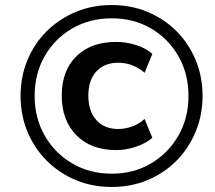

<svg xmlns="http://www.w3.org/2000/svg" viewBox="-20 -735 855 765"><path d="M425 10Q348 10 282 -17.5Q216 -45 166.5 -94.5Q117 -144 89.5 -210Q62 -276 62 -353Q62 -430 89.5 -496Q117 -562 166.5 -611Q216 -660 282 -687.5Q348 -715 425 -715Q502 -715 568 -687.5Q634 -660 683 -611Q732 -562 759.5 -496Q787 -430 787 -353Q787 -276 759.5 -210Q732 -144 683 -94.5Q634 -45 568 -17.5Q502 10 425 10ZM425 -43Q513 -43 582 -84Q651 -125 691 -195Q731 -265 731 -353Q731 -441 691 -511Q651 -581 582 -621.5Q513 -662 425 -662Q337 -662 267.5 -621.5Q198 -581 158 -511Q118 -441 118 -353Q118 -265 158 -195Q198 -125 267.5 -84Q337 -43 425 -43ZM443 -137Q343 -137 284.5 -196Q226 -255 226 -354Q226 -454 284.5 -511Q343 -568 443 -568Q483 -568 522.5 -555.5Q562 -543 587 -520L556 -445Q510 -485 451 -485Q396 -485 364 -450.5Q332 -416 332 -354Q332 -292 364 -256.5Q396 -221 451 -221Q479 -221 506.5 -231Q534 -241 556 -261L587 -186Q562 -164 522 -150.5Q482 -137 443 -137Z"/></svg>

Font: Nunito Sans
Style: Bold Italic
Weight: 700
Italic angle: -9°
Designer: Vernon Adams
Foundry: Vernon Adams
Version: Version 3.006; ttfautohint (v1.8.3)